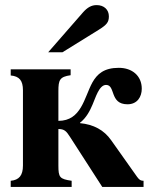

<svg xmlns="http://www.w3.org/2000/svg" viewBox="-20 -733 596 753"><path d="M169 -528H225L367 -616C399 -636 407 -646 407 -669C407 -695 388 -713 359 -713C339 -713 323 -704 306 -685ZM257 -461H22V-437C56 -434 70 -417 70 -379V-84C70 -45 55 -27 22 -24V0H261V-24C214 -31 209 -37 209 -84V-227C232 -227 240 -219 254 -197L381 0H543V-24C532 -24 527 -27 518 -39L416 -183C388 -223 347 -245 294 -250V-252C318 -270 333 -299 343 -323C354 -347 368 -400 396 -400C434 -400 409 -324 480 -324C519 -324 536 -354 536 -385C536 -436 498 -467 446 -467C388 -467 361 -443 342 -409C310 -350 299 -259 209 -259V-376C209 -419 214 -432 257 -438Z"/></svg>

Font: XITS Math
Style: Bold
Weight: 700
Designer: MicroPress Inc., with final additions and corrections provided by Coen Hoffman, Elsevier (retired)
Version: Version 1.105